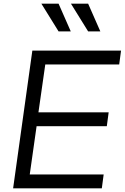

<svg xmlns="http://www.w3.org/2000/svg" viewBox="-20 -1019 675 1039"><path d="M363 -849 297 -999H204L297 -849ZM523 -849 457 -999H364L457 -849ZM531 0 541 -75H141L178 -336H558L568 -411H188L225 -670H625L635 -745H155L51 0Z"/></svg>

Font: Plus Jakarta Sans
Style: Italic
Weight: 400
Italic angle: -8°
Designer: Gumpita Rahayu
Foundry: Tokotype
Version: Version 2.071;gftools[0.9.30]